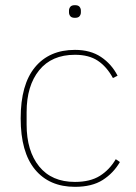

<svg xmlns="http://www.w3.org/2000/svg" viewBox="-20 -711 527 743"><path d="M270 12Q171 12 115.5 -55Q60 -122 60 -253Q60 -384 115.5 -451Q171 -518 270 -518Q330 -518 371 -490.5Q412 -463 435 -418L417 -409Q393 -453 358.5 -476Q324 -499 270 -499Q180 -499 131.5 -439Q83 -379 83 -277V-229Q83 -127 131.5 -67Q180 -7 270 -7Q329 -7 366.5 -30.5Q404 -54 428 -95L444 -84Q419 -41 377.5 -14.5Q336 12 270 12ZM270 -642Q257 -642 252 -648.5Q247 -655 247 -663V-670Q247 -678 252 -684.5Q257 -691 270 -691Q283 -691 288 -684.5Q293 -678 293 -670V-663Q293 -655 288 -648.5Q283 -642 270 -642Z"/></svg>

Font: IBM Plex Sans Thin
Style: Regular
Weight: 250
Designer: Mike Abbink, Paul van der Laan, Pieter van Rosmalen
Foundry: Bold Monday
Version: Version 3.201